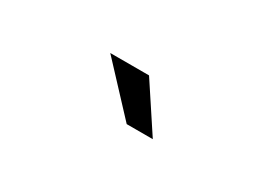

<svg xmlns="http://www.w3.org/2000/svg" viewBox="-20 -892 639 467"><g transform="rotate(30 300.0 -658.0)"><path d="M397 -593.3H323.7L202.6 -723.1H311.5Z"/></g></svg>

Font: TypoPRO Roboto Mono
Style: Regular
Weight: 400
Designer: Google
Version: Version 2.000986; 2015; ttfautohint (v1.3)